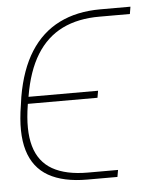

<svg xmlns="http://www.w3.org/2000/svg" viewBox="-45 -584 490 621"><g transform="rotate(-5 200.5 -273.5)"><path d="M217.8 -23.4H315.4L311.5 -1H213.9Q136.2 -1 88.1 -28.3Q40 -55.7 22.9 -113Q5.9 -170.4 20.5 -258.8L24.4 -286.1Q39.6 -374 76.2 -431.4Q112.8 -488.8 169.9 -517.3Q227.1 -545.9 303.7 -545.9H401.4L397.5 -522.5H299.8Q229.5 -522.9 178 -497.6Q126.5 -472.2 94 -419.7Q61.5 -367.2 47.9 -286.1L43 -258.8Q29.8 -176.8 44.7 -124.8Q59.6 -72.8 103 -48.1Q146.5 -23.4 217.8 -23.4ZM273.4 -284.2 269.5 -261.7H35.2L39.1 -284.2Z"/></g></svg>

Font: Inter Tight Thin
Style: Italic
Weight: 250
Italic angle: -9.39999°
Designer: Rasmus Andersson
Foundry: rsms
Version: Version 3.004